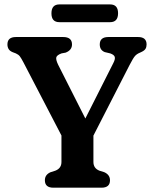

<svg xmlns="http://www.w3.org/2000/svg" viewBox="-20 -872 716 892"><path d="M491 -34.5Q491 0 451.5 0H228Q188.5 0 188.5 -34.5Q188.5 -60.5 215 -72L237 -79Q265.5 -90 265.5 -119.5V-242.5L89 -582Q78.5 -602 72.2 -610.2Q66 -618.5 53.5 -624L39 -629.5Q25.5 -635 20 -644.2Q14.5 -653.5 14.5 -665.5Q14.5 -700 54 -700H273.5Q314.5 -700 314.5 -665.5Q314.5 -639 285 -627.5L266 -624Q244 -616 241.5 -605.2Q239 -594.5 250 -571.5L376.5 -321.5L506 -578Q516 -597 513.2 -607.2Q510.5 -617.5 492 -624L466.5 -630Q443.5 -639.5 443.5 -665.5Q443.5 -700 483.5 -700H621.5Q661 -700 661 -665.5Q661 -653.5 656 -645.2Q651 -637 637 -630.5L629.5 -627Q616 -621.5 607.5 -612.2Q599 -603 582 -570L414 -242V-119.5Q414 -90 442 -79L464.5 -72Q491 -60 491 -34.5ZM219 -810Q219 -851.5 256 -851.5H491.5Q528.5 -851.5 528.5 -810.5Q528.5 -769 491.5 -769H256Q219 -769 219 -810Z"/></svg>

Font: Fraunces 72pt SuperSoft SemiBold
Style: Regular
Weight: 600
Version: Version 1.000;[b76b70a41]